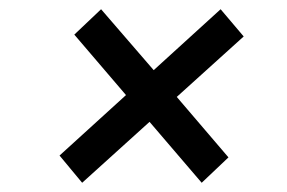

<svg xmlns="http://www.w3.org/2000/svg" viewBox="-20 -558 622 416"><path d="M109 -221 253 -352 141 -483 199 -538 313 -406 458 -538 508 -479 363 -348 475 -217 417 -162 304 -294 158 -162Z"/></svg>

Font: Montserrat Medium
Style: Italic
Weight: 500
Italic angle: -11.3°
Designer: Julieta Ulanovsky
Foundry: Julieta Ulanovsky
Version: Version 9.000; ttfautohint (v1.8.4.7-5d5b)